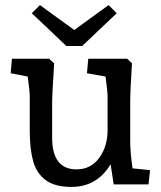

<svg xmlns="http://www.w3.org/2000/svg" viewBox="-20 -725 632 755"><path d="M97 -211V-350Q97 -364 89 -424L22 -437L27 -494H173L193 -476Q185 -353 185 -320V-184Q185 -59 281 -59Q337 -59 370 -104Q403 -149 403 -213V-350Q403 -364 395 -424L322 -437L327 -494H480L499 -476Q492 -369 492 -320V-170Q492 -128 501 -63L570 -56L564 0H427L415 -79Q361 10 261 10Q196 10 160 -16.5Q124 -43 110.5 -91Q97 -139 97 -211ZM272 -607 407 -705 439 -673 303 -544H241L105 -673L137 -705Z"/></svg>

Font: Andada Pro Medium
Style: Regular
Weight: 500
Designer: Carolina Giovagnoli
Foundry: Huerta Tipografica
Version: Version 3.005; ttfautohint (v1.8.4)